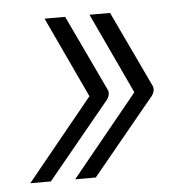

<svg xmlns="http://www.w3.org/2000/svg" viewBox="-40 -515 499 511"><g transform="rotate(-5 210.0 -259.5)"><path d="M198 -260 97 -476H152L248 -273Q250 -269 250 -264Q250 -259 247.5 -253.5Q245 -248 243 -246L76 -43H21ZM318 -260 217 -476H272L368 -273Q370 -269 370 -264Q370 -259 367.5 -253.5Q365 -248 363 -246L196 -43H141Z"/></g></svg>

Font: Niramit ExtraLight
Style: Italic
Weight: 200
Italic angle: -10°
Designer: Katatrad Aksorn Co.,Ltd.
Foundry: Cadson Demak Co.,Ltd.
Version: Version 1.000; ttfautohint (v1.6)